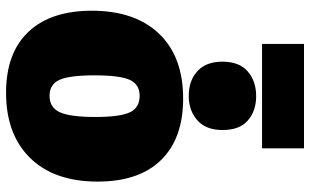

<svg xmlns="http://www.w3.org/2000/svg" viewBox="-210 -774 999 618"><g transform="rotate(90 289.0 -464.5)"><path d="M297 -555Q425 -555 494.5 -484Q564 -413 564 -280Q564 -140 488 -62.5Q412 15 278 15Q150 15 82 -57Q14 -129 14 -261Q14 -400 88 -477.5Q162 -555 297 -555ZM288 -415Q251 -415 236.5 -383Q222 -351 222 -270Q222 -189 236.5 -157Q251 -125 288 -125Q326 -125 341 -158.5Q356 -192 356 -272Q356 -352 341 -383.5Q326 -415 288 -415ZM457 -944V-809H121V-944ZM288 -573Q239 -573 208.5 -601Q178 -629 178 -681Q178 -736 209.5 -763Q241 -790 289 -790Q336 -790 367 -763.5Q398 -737 398 -682Q398 -628 366.5 -600.5Q335 -573 288 -573Z"/></g></svg>

Font: Bitter Black
Style: Regular
Weight: 900
Designer: Sol Matas, and Bitter project Authors
Foundry: Sol Matas
Version: Version 2.001